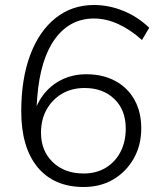

<svg xmlns="http://www.w3.org/2000/svg" viewBox="-20 -740 640 768"><path d="M315 8Q196 8 130.5 -71Q65 -150 65 -295Q65 -425 101 -520.5Q137 -616 202.5 -668Q268 -720 356 -720Q416 -720 473.5 -696.5Q531 -673 577 -629L548 -580Q501 -622 452.5 -644Q404 -666 356 -666Q260 -666 200.5 -585Q141 -504 129 -351L121 -237L111 -266Q122 -319 152 -359Q182 -399 226.5 -421Q271 -443 325 -443Q392 -443 441.5 -416Q491 -389 518 -340.5Q545 -292 545 -227Q545 -159 515 -106Q485 -53 433.5 -22.5Q382 8 315 8ZM315 -46Q365 -46 403 -69Q441 -92 462 -132.5Q483 -173 483 -226Q483 -300 437.5 -344Q392 -388 318 -388Q267 -388 228 -365Q189 -342 166.5 -302Q144 -262 144 -209Q144 -137 191 -91.5Q238 -46 315 -46Z"/></svg>

Font: Muli Light
Style: Italic
Weight: 300
Italic angle: -4.541°
Designer: Vernon Adams
Foundry: Vernon Adams
Version: Version 2.100; ttfautohint (v1.8.1.43-b0c9)